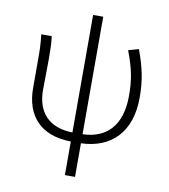

<svg xmlns="http://www.w3.org/2000/svg" viewBox="-95 -767 920 1046"><g transform="rotate(10 365.5 -244.0)"><path d="M335 199H391V13C559 8 663 -98 663 -287C663 -383 648 -452 613 -547L556 -531C593 -434 604 -373 604 -287C604 -125 526 -41 391 -37V-687H335V-37C205 -39 137 -114 137 -237C137 -269 139 -347 139 -412C139 -457 138 -496 133 -534H75C82 -479 82 -438 82 -395V-239C82 -85 167 11 335 13Z"/></g></svg>

Font: Noto Sans HK Light
Style: Regular
Weight: 300
Designer: Ryoko NISHIZUKA 西塚涼子 (kana, bopomofo & ideographs); Paul D. Hunt (Latin, Greek & Cyrillic); Sandoll Communications 산돌커뮤니
Foundry: Adobe
Version: Version 2.004;hotconv 1.0.118;makeotfexe 2.5.65603